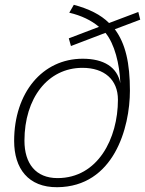

<svg xmlns="http://www.w3.org/2000/svg" viewBox="-20 -767 605 801"><path d="M288 -747 269 -714C320 -702 361 -682 393 -655L267 -607L276 -575L420 -630C458 -584 479 -500 482 -420C469 -487 413 -522 325 -522C157 -522 39 -380 39 -179C39 -64 98 15 219 14C455 12 522 -234 522 -389C522 -503 504 -585 459 -645L565 -685L557 -717L435 -671C400 -706 351 -730 288 -747ZM82 -180C82 -357 179 -484 324 -484C415 -484 472 -435 472 -351C472 -189 388 -24 220 -24C129 -24 82 -85 82 -180Z"/></svg>

Font: Nacelle UltraLight
Style: Italic
Weight: 200
Italic angle: -12°
Designer: Sora Sagano
Foundry: Sora Sagano
Version: Version 1.000;FEAKit 1.0